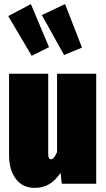

<svg xmlns="http://www.w3.org/2000/svg" viewBox="-20 -892 514 932"><path d="M447 0H280L274 -53Q250 -17 219.5 1.5Q189 20 149 20Q90 20 57 -23.5Q24 -67 24 -140V-534H214V-145Q214 -119 228 -119Q242 -119 257 -154V-534H447ZM130 -872 218 -663 134 -621 20 -814ZM296 -872 378 -661 291 -625 183 -819Z"/></svg>

Font: Fira Sans Extra Condensed Black
Style: Regular
Weight: 900
Width: 1
Designer: Carrois Corporate & Edenspiekermann AG
Foundry: Carrois Corporate GbR & Edenspiekermann AG
Version: Version 4.203